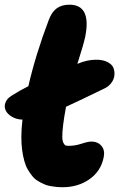

<svg xmlns="http://www.w3.org/2000/svg" viewBox="-27 -804 504 811"><path d="M237.8 -13.2Q223.6 -13.2 211.2 -14.4Q198.7 -15.6 184.3 -18.3Q169.9 -21 157.7 -26.6Q145.5 -32.2 132.6 -40Q119.6 -47.9 109.6 -60.1Q99.6 -72.3 90.6 -87.6Q81.5 -103 75.7 -124.3Q69.8 -145.5 66.4 -170.9Q63 -196.3 63.2 -228.8Q63.5 -261.2 67.9 -298.8Q43 -299.3 23.9 -310.5Q4.9 -321.8 -2.7 -336.9Q-10.3 -352.1 -4.4 -369.6Q1.5 -387.2 22 -399.9Q56.2 -421.9 92.8 -439.9Q123.5 -573.7 179.2 -720.2Q191.9 -753.9 212.9 -769Q233.9 -784.2 266.1 -784.2Q359.9 -784.2 333 -648.9Q326.7 -618.2 299.8 -534.2Q340.8 -551.8 378.9 -551.8Q408.2 -551.8 427.5 -541.7Q446.8 -531.7 452.4 -516.6Q458 -501.5 456.1 -484.9Q454.1 -468.3 443.1 -453.6Q432.1 -439 416 -431.2Q315.4 -382.3 252 -353Q243.2 -306.6 239.5 -274.9Q235.8 -243.2 236.1 -226.1Q236.3 -209 241 -200.2Q245.6 -191.4 250.2 -189.7Q254.9 -188 263.2 -188Q290 -188 317.4 -197Q344.7 -206.1 358.9 -206.1Q385.7 -206.1 401.4 -188Q417 -169.9 411.1 -140.1Q399.4 -81.1 351.1 -47.1Q302.7 -13.2 237.8 -13.2Z"/></svg>

Font: Shantell Sans Irregular Bouncy
Style: Italic
Weight: 800
Italic angle: -11.31°
Designer: Stephen Nixon, Anya Danilova, Shantell Martin
Foundry: Arrow Type
Version: Version 1.006;[9816181b4]